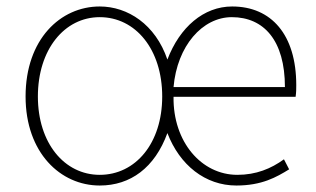

<svg xmlns="http://www.w3.org/2000/svg" viewBox="-20 -560 977 593"><path d="M288 13C383 13 458 -42 497 -149C535 -50 614 13 710 13C789 13 834 -13 873 -37L857 -68C817 -39 771 -20 713 -20C602 -20 514 -122 516 -261H893C895 -275 895 -286 895 -297C895 -453 818 -540 697 -540C609 -540 535 -476 497 -376C460 -485 374 -540 288 -540C167 -540 59 -439 59 -262C59 -88 167 13 288 13ZM288 -20C179 -20 97 -118 97 -262C97 -407 179 -507 288 -507C399 -507 481 -407 481 -262C481 -118 399 -20 288 -20ZM516 -291C527 -418 605 -507 696 -507C795 -507 860 -435 860 -291Z"/></svg>

Font: Noto Sans CJK SC Thin
Style: Regular
Weight: 100
Designer: Ryoko NISHIZUKA 西塚涼子 (kana, bopomofo & ideographs); Paul D. Hunt (Latin, Greek & Cyrillic); Sandoll Communications 산돌커뮤니
Foundry: Adobe
Version: Version 2.004;hotconv 1.0.118;makeotfexe 2.5.65603